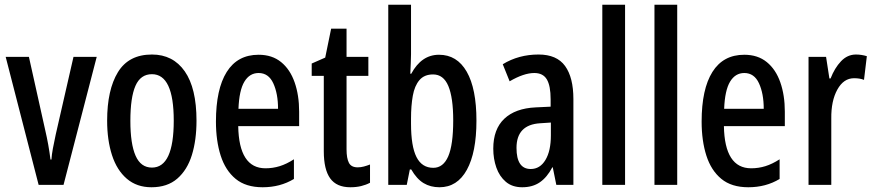

<svg xmlns="http://www.w3.org/2000/svg" viewBox="-20 -780 3686 810"><path d="M143 0 4 -540H102L171 -230Q178 -200 183.5 -169.5Q189 -139 193 -107H197Q198 -126 203 -153Q208 -180 215 -212L290 -540H388L248 0Z M809 -271Q809 -189 789.5 -126Q770 -63 728 -26.5Q686 10 619 10Q557 10 515 -26Q473 -62 452.5 -125.5Q432 -189 432 -271Q432 -401 477.5 -475.5Q523 -550 621 -550Q710 -550 759.5 -479Q809 -408 809 -271ZM530 -270Q530 -173 552 -123Q574 -73 621 -73Q713 -73 713 -271Q713 -467 621 -467Q573 -467 551.5 -418Q530 -369 530 -270Z M1071 -549Q1128 -549 1166 -518Q1204 -487 1223 -432.5Q1242 -378 1242 -309V-248H985Q988 -70 1100 -70Q1131 -70 1160 -79Q1189 -88 1220 -108V-25Q1162 10 1088 10Q1017 10 974 -25.5Q931 -61 911 -123.5Q891 -186 891 -267Q891 -404 936.5 -476.5Q982 -549 1071 -549ZM1071 -472Q1033 -472 1011 -435.5Q989 -399 986 -321H1153Q1153 -385 1133 -428.5Q1113 -472 1071 -472Z M1489 -74Q1502 -74 1515 -77.5Q1528 -81 1541 -86V-9Q1524 0 1503.5 5Q1483 10 1458 10Q1400 10 1373 -27.5Q1346 -65 1346 -142V-460H1295V-512L1352 -537L1377 -659H1442V-540H1534V-460H1442V-150Q1442 -112 1452 -93Q1462 -74 1489 -74Z M1714 -551Q1714 -535 1713 -514.5Q1712 -494 1711 -469H1715Q1758 -549 1832 -549Q1908 -549 1949 -477.5Q1990 -406 1990 -271Q1990 -137 1949.5 -63.5Q1909 10 1834 10Q1796 10 1767 -7.5Q1738 -25 1715 -65H1709L1696 0H1618V-760H1714ZM1807 -466Q1770 -466 1749.5 -442Q1729 -418 1721.5 -376Q1714 -334 1714 -280V-258Q1714 -163 1737 -117.5Q1760 -72 1808 -72Q1850 -72 1871 -120.5Q1892 -169 1892 -272Q1892 -368 1871.5 -417Q1851 -466 1807 -466Z M2252 -550Q2329 -550 2364 -501.5Q2399 -453 2399 -362V0H2327L2312 -74H2310Q2288 -32 2257.5 -11Q2227 10 2183 10Q2141 10 2114 -13Q2087 -36 2074 -73Q2061 -110 2061 -153Q2061 -235 2107.5 -279Q2154 -323 2240 -327L2303 -330V-361Q2303 -418 2287 -445Q2271 -472 2234 -472Q2190 -472 2130 -437L2101 -509Q2168 -550 2252 -550ZM2259 -260Q2159 -254 2159 -156Q2159 -67 2219 -67Q2258 -67 2281 -105Q2304 -143 2304 -209V-263Z M2617 0H2521V-760H2617Z M2837 0H2741V-760H2837Z M3120 -549Q3177 -549 3215 -518Q3253 -487 3272 -432.5Q3291 -378 3291 -309V-248H3034Q3037 -70 3149 -70Q3180 -70 3209 -79Q3238 -88 3269 -108V-25Q3211 10 3137 10Q3066 10 3023 -25.5Q2980 -61 2960 -123.5Q2940 -186 2940 -267Q2940 -404 2985.5 -476.5Q3031 -549 3120 -549ZM3120 -472Q3082 -472 3060 -435.5Q3038 -399 3035 -321H3202Q3202 -385 3182 -428.5Q3162 -472 3120 -472Z M3591 -550Q3614 -550 3637 -543L3625 -443Q3608 -450 3583 -450Q3539 -450 3512.5 -402Q3486 -354 3487 -280V0H3391V-540H3465L3479 -449H3484Q3501 -493 3528 -521.5Q3555 -550 3591 -550Z"/></svg>

Font: Noto Sans Lao Looped ExtraCondensed Medium
Style: Regular
Weight: 500
Width: 2
Designer: Mark Frömberg, Ben Mitchell
Foundry: The Fontpad Ltd
Version: Version 1.002; ttfautohint (v1.8.4.7-5d5b)